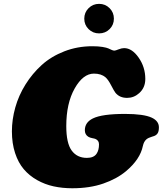

<svg xmlns="http://www.w3.org/2000/svg" viewBox="-20 -961 848 1000"><path d="M441.4 -809.3Q418.9 -831.5 418.9 -863.8Q418.9 -896 441.4 -918.5Q463.9 -940.9 496.1 -940.9Q528.3 -940.9 550.8 -918.5Q573.2 -896 573.2 -863.8Q573.2 -831.5 550.8 -809.3Q528.3 -787.1 496.1 -787.1Q463.9 -787.1 441.4 -809.3ZM356.4 19.5Q304.7 19.5 259 9.5Q213.4 -0.5 173.1 -23.2Q132.8 -45.9 104 -79.6Q75.2 -113.3 58.6 -163.8Q42 -214.4 42 -276.9Q42 -338.4 59.6 -401.1Q77.1 -463.9 112.8 -521Q148.4 -578.1 197.5 -622.6Q246.6 -667 314.9 -693.6Q383.3 -720.2 460.9 -720.2Q491.7 -720.2 513.7 -716.6Q535.6 -712.9 544.7 -708.7Q553.7 -704.6 561.8 -700.9Q569.8 -697.3 575.7 -697.3Q581.1 -697.3 597.4 -703.9Q613.8 -710.4 626.5 -710.4Q667.5 -710.4 702.1 -660.9Q736.8 -611.3 736.8 -549.8Q736.8 -503.9 704.6 -475.6Q677.2 -451.2 642.1 -451.2Q603 -451.2 581.5 -477.5Q574.2 -486.8 558.8 -516.6Q543.5 -546.4 529.3 -558.6Q506.8 -577.6 469.2 -577.6Q412.6 -577.6 368.9 -500.2Q325.2 -422.9 325.2 -304.2Q325.2 -215.3 353.3 -177Q381.3 -138.7 432.6 -138.7Q468.3 -138.7 482.9 -160.2Q495.6 -178.7 495.6 -209Q495.6 -229.5 477.1 -237.3Q472.7 -239.3 460.4 -241.5Q448.2 -243.7 439.5 -249Q421.9 -260.3 421.9 -282.7Q421.9 -323.7 463.9 -344.2Q511.7 -367.7 630.9 -367.7Q728.5 -367.7 770.5 -348.1Q807.6 -330.6 807.6 -297.9Q807.6 -276.9 801 -266.8Q794.4 -256.8 782.2 -252.4Q779.3 -251.5 770 -248.5Q760.7 -245.6 754.4 -242.7Q748 -239.7 742.7 -235.4Q729 -223.6 724.1 -200.7Q710 -131.3 636.2 -69.3Q588.4 -29.3 517.8 -4.9Q447.3 19.5 356.4 19.5Z"/></svg>

Font: Cooper* Black
Style: Italic
Weight: 900
Italic angle: -7°
Designer: Owen Earl
Foundry: indestructible type*
Version: Version 0.001